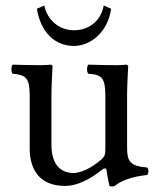

<svg xmlns="http://www.w3.org/2000/svg" viewBox="-20 -666 571 698"><path d="M217 10C256 10 303 -10 352 -50C357 -54 366 -56 367 -49C370 -24 378 10 378 10C386 13 391 12 397 10C419 -8 454 -23 515 -30C521 -36 521 -51 515 -57C451 -62 442 -81 442 -130V-322C442 -352 446 -425 446 -425C446 -428 443 -431 438 -431C433 -430 418 -429 403 -429C371 -429 335 -430 301 -431C295 -425 295 -404 301 -398C350 -395 363 -383 363 -317V-124C363 -105 361 -97 347 -85C310 -53 272 -37 247 -37C217 -37 167 -51 167 -140V-322C167 -352 171 -425 171 -425C171 -428 168 -431 163 -431C158 -430 143 -429 128 -429C96 -429 60 -430 26 -431C20 -425 20 -404 26 -398C74 -394 88 -383 88 -318V-126C88 -57 118 10 217 10ZM141 -646 114 -634C128 -549 179 -499 249 -499C308 -499 372 -548 384 -634L357 -646C347 -588 301 -556 249 -556C195 -556 152 -593 141 -646Z"/></svg>

Font: Libertinus Math
Style: Regular
Weight: 400
Designer: Philipp H. Poll, Khaled Hosny
Foundry: Caleb Maclennan
Version: Version 7.050;RELEASE